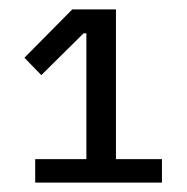

<svg xmlns="http://www.w3.org/2000/svg" viewBox="-20 -718 399 409"><path d="M55 -329V-379H164V-647H158L68 -558L32 -595L134 -698H227V-379H325V-329Z"/></svg>

Font: Anuphan
Style: Regular
Weight: 400
Designer: Mike Abbink, Paul van der Laan, Pieter van Rosmalen, Mint Tantisuwanna
Foundry: Bold Monday; Cadson Demak
Version: Version 3.002;hotconv 1.0.109;makeotfexe 2.5.65596